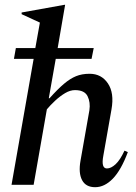

<svg xmlns="http://www.w3.org/2000/svg" viewBox="-20 -769 567 799"><path d="M28 0 120 -524H38L46 -569H127L146 -675L70 -710V-717L248 -749H251L220 -569H370L361 -524H212L183 -360H186Q220 -398 246 -420Q272 -442 296.5 -452Q321 -462 353 -462Q402 -462 429 -422Q456 -382 444 -314L410 -121Q400 -68 425 -68Q442 -68 461 -85.5Q480 -103 498 -142L512 -136Q484 -61 449.5 -25.5Q415 10 376 10Q337 10 321.5 -19.5Q306 -49 315 -100L352 -310Q357 -343 344.5 -368.5Q332 -394 292 -394Q272 -394 251 -381.5Q230 -369 210 -350.5Q190 -332 175 -314L120 0Z"/></svg>

Font: Spectral Medium
Style: Italic
Weight: 500
Italic angle: -10°
Designer: Jean-Baptiste Levee
Foundry: Production Type
Version: Version 2.001